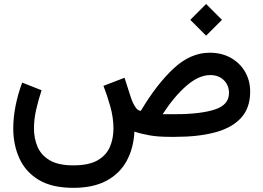

<svg xmlns="http://www.w3.org/2000/svg" viewBox="-20 -675 1298 947"><path d="M996.6 -655.3 1074.7 -577.1 996.6 -499 918.5 -577.1ZM341.8 251.5Q236.3 251.5 171.1 212.2Q106 172.9 75.7 106.2Q45.4 39.6 45.4 -41.5Q45.4 -95.7 56.9 -153.6Q68.4 -211.4 89.4 -267.6L185.1 -230Q169.4 -182.6 158.4 -134.3Q147.5 -85.9 147.5 -42Q147.5 7.8 165.3 49.3Q183.1 90.8 225.6 115.7Q268.1 140.6 341.8 140.6Q418.5 140.6 461.4 115.7Q504.4 90.8 522 49.6Q539.6 8.3 539.6 -40.5Q539.6 -96.2 523.4 -152.3Q507.3 -208.5 490.2 -251.5L594.2 -291.5L625 -195.8Q634.3 -167.5 647 -147.9Q659.7 -128.4 674.8 -128.4Q752.9 -259.8 836.4 -337.4Q919.9 -415 1014.2 -415Q1072.8 -415 1117.7 -390.1Q1162.6 -365.2 1188.2 -321.8Q1213.9 -278.3 1213.9 -222.7Q1213.9 -142.6 1168.9 -93.5Q1124 -44.4 1041.3 -22.2Q958.5 0 844.2 0H818.4Q758.8 0 716.8 -7.6Q674.8 -15.1 643.1 -25.9Q638.7 56.6 604.5 119.1Q570.3 181.6 504.9 216.6Q439.5 251.5 341.8 251.5ZM1017.6 -304.7Q960.4 -304.7 899.7 -252Q838.9 -199.2 782.2 -111.8H845.7Q967.3 -111.8 1038.3 -134.5Q1109.4 -157.2 1109.4 -215.8Q1109.4 -254.9 1083.7 -279.8Q1058.1 -304.7 1017.6 -304.7Z"/></svg>

Font: Vazirmatn UI Medium
Style: Regular
Weight: 500
Designer: Saber Rastikerdar
Foundry: Saber Rastikerdar
Version: Version 33.003